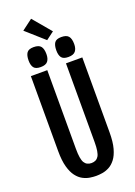

<svg xmlns="http://www.w3.org/2000/svg" viewBox="-220 -1304 975 1391"><g transform="rotate(-20 267.5 -608.5)"><path d="M267.1 7.3Q245.6 7.3 219 3.2Q192.4 -1 166 -14.9Q139.6 -28.8 117.7 -57.4Q95.7 -85.9 82.3 -134.3Q68.8 -182.6 68.8 -256.3V-834H195.3V-226.6Q195.3 -148.9 212.6 -120.4Q230 -91.8 267.1 -91.8Q304.7 -91.8 322 -120.4Q339.4 -148.9 339.4 -226.6V-834H465.3V-256.3Q465.3 -182.6 451.9 -134.3Q438.5 -85.9 416.5 -57.4Q394.5 -28.8 368.2 -14.9Q341.8 -1 315.4 3.2Q289.1 7.3 267.1 7.3ZM158.7 -871.1Q120.6 -871.1 106.2 -890.1Q91.8 -909.2 91.8 -945.8Q91.8 -984.9 106 -1004.9Q120.1 -1024.9 158.7 -1024.9Q198.7 -1024.9 214.1 -1005.6Q229.5 -986.3 229.5 -945.8Q229.5 -910.6 214.1 -890.9Q198.7 -871.1 158.7 -871.1ZM372.1 -871.1Q334 -871.1 319.8 -890.1Q305.7 -909.2 305.7 -945.8Q305.7 -984.9 319.6 -1004.9Q333.5 -1024.9 372.1 -1024.9Q412.1 -1024.9 427.7 -1005.6Q443.4 -986.3 443.4 -945.8Q443.4 -910.6 427.7 -890.9Q412.1 -871.1 372.1 -871.1ZM269 -1038.6 129.9 -1162.1 212.4 -1224.1 330.1 -1084.5Z"/></g></svg>

Font: Fjalla One
Style: Regular
Weight: 400
Designer: Irina Smirnova, Eben Sorkin
Foundry: Sorkin Type
Version: Version 1.002; ttfautohint (v1.8.4.7-5d5b);gftools[0.9.25]